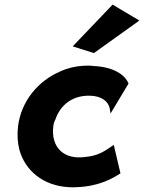

<svg xmlns="http://www.w3.org/2000/svg" viewBox="-20 -789 624 832"><path d="M295 -588 387 -559 584 -700 468 -769ZM455 -321 459 -297 537 -427C522 -464 474 -499 385 -503C371 -505 355 -505 341 -504C306 -502 272 -494 240 -479C147 -439 72 -353 58 -241C54 -205 56 -171 64 -140C89 -49 168 16 277 22C289 23 303 23 315 22C413 18 473 -19 502 -38L473 -161L461 -153C432 -133 404 -114 351 -109C255 -95 200 -152 211 -242C212 -252 215 -262 220 -271C241 -335 299 -383 387 -373C429 -367 450 -344 455 -321Z"/></svg>

Font: Bluebird
Style: SfBdObl
Weight: 700
Designer: Jasper
Foundry: Cannot Into Space Fonts
Version: Version 0.98